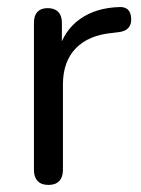

<svg xmlns="http://www.w3.org/2000/svg" viewBox="-20 -516 398 543"><path d="M117 7Q97 7 86.5 -4Q76 -15 76 -35V-452Q76 -472 86 -482.5Q96 -493 115 -493Q134 -493 144.5 -482.5Q155 -472 155 -452V-371H145Q161 -430 206 -462Q251 -494 317 -496Q332 -497 341 -489.5Q350 -482 351 -464Q352 -447 343 -437Q334 -427 315 -425L299 -423Q231 -417 194.5 -379.5Q158 -342 158 -277V-35Q158 -15 147.5 -4Q137 7 117 7Z"/></svg>

Font: Nunito ExtraLight
Style: Regular
Weight: 400
Version: Version 3.602